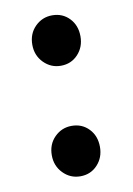

<svg xmlns="http://www.w3.org/2000/svg" viewBox="-64 -529 404 585"><g transform="rotate(-10 137.5 -237.0)"><path d="M138 -330Q107 -330 85 -352.5Q63 -375 63 -408Q63 -442 85 -464Q107 -486 138 -486Q170 -486 191 -464Q212 -442 212 -408Q212 -375 191 -352.5Q170 -330 138 -330ZM138 12Q107 12 85 -10.5Q63 -33 63 -66Q63 -100 85 -122Q107 -144 138 -144Q170 -144 191 -122Q212 -100 212 -66Q212 -33 191 -10.5Q170 12 138 12Z"/></g></svg>

Font: Source Sans 3 ExtraLight SemiBold
Style: Regular
Weight: 600
Version: Version 3.052;hotconv 1.1.0;makeotfexe 2.6.0